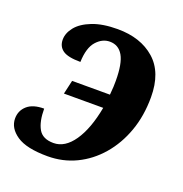

<svg xmlns="http://www.w3.org/2000/svg" viewBox="-110 -640 710 744"><g transform="rotate(20 245.5 -268.0)"><path d="M164 10Q77 10 36.5 -17.5Q-4 -45 -4 -85Q-4 -117 19.5 -138Q43 -159 89 -159Q89 -106 106 -76Q123 -46 168 -46Q215 -46 250.5 -97.5Q286 -149 303 -240H141L154 -297H310Q312 -317 312.5 -330.5Q313 -344 313 -355Q313 -426 294.5 -458Q276 -490 240 -490Q209 -490 185 -463Q161 -436 159 -377Q107 -377 86 -392Q65 -407 65 -435Q65 -462 85.5 -487.5Q106 -513 148 -529.5Q190 -546 252 -546Q347 -546 405 -495Q463 -444 463 -342Q463 -265 440 -201Q417 -137 376 -89.5Q335 -42 281 -16Q227 10 164 10Z"/></g></svg>

Font: Noto Serif SemiCondensed
Style: Bold Italic
Weight: 700
Width: 4
Italic angle: -12°
Designer: Monotype Design Team
Foundry: Monotype Imaging Inc.
Version: Version 2.014